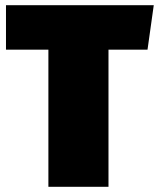

<svg xmlns="http://www.w3.org/2000/svg" viewBox="-20 -718 611 738"><path d="M571 -698H3V-527H166V0H397V-527H547Z"/></svg>

Font: Fira Sans Ultra
Style: Regular
Weight: 950
Designer: Carrois Corporate & Edenspiekermann AG
Foundry: Carrois Corporate GbR & Edenspiekermann AG
Version: Version 4.203;PS 004.203;hotconv 1.0.88;makeotf.lib2.5.64775